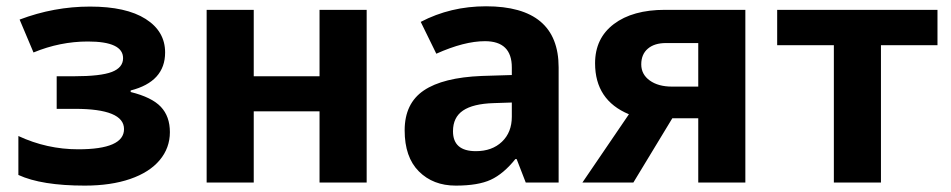

<svg xmlns="http://www.w3.org/2000/svg" viewBox="-20 -577 3007 607"><path d="M227.1 -105Q372.1 -105 372.1 -168.9Q372.1 -232.9 216.8 -232.9H159.2V-335.9H213.9Q298.3 -335.9 333.7 -349.6Q369.1 -363.3 369.1 -393.1Q369.1 -445.8 257.8 -445.8Q169.9 -445.8 85.9 -411.1L42 -515.1Q150.4 -556.2 264.6 -556.2Q378.9 -556.2 440.4 -517.1Q502 -478 502 -411.1Q502 -318.8 393.1 -291V-286.1Q460 -269.5 488.5 -239.3Q517.1 -209 517.1 -159.2Q517.1 -109.4 484.9 -70.8Q452.6 -32.2 391.6 -11.2Q330.6 9.8 248 9.8Q111.3 9.8 38.1 -23.9V-147Q128.4 -105 227.1 -105Z M782.2 -545.9V-335.9H990.2V-545.9H1139.2V0H990.2V-225.1H782.2V0H633.3V-545.9Z M1412.1 -162.1Q1412.1 -99.1 1484.4 -99.1Q1535.6 -99.1 1566.9 -128.9Q1598.1 -158.7 1598.1 -208V-252.9L1540.5 -251Q1475.6 -249 1443.8 -227.5Q1412.1 -206.1 1412.1 -162.1ZM1420.9 9.8Q1349.1 9.8 1304.2 -35.2Q1259.3 -80.1 1259.3 -165Q1259.3 -250 1319.8 -291Q1380.4 -332 1503.4 -336.9L1598.1 -339.8V-363.8Q1598.1 -446.8 1513.2 -446.8Q1447.8 -446.8 1359.4 -407.2L1310.1 -507.8Q1404.3 -557.1 1516.6 -557.1Q1746.1 -557.1 1746.1 -363.8V0H1642.1L1613.3 -74.2H1609.4Q1571.8 -27.3 1531.7 -8.8Q1491.7 9.8 1420.9 9.8Z M2104.5 -303.2H2187.5V-440.9H2085.4Q2048.8 -440.9 2028.1 -423.1Q2007.3 -405.3 2007.3 -373.5Q2007.3 -341.8 2034.2 -322.5Q2061 -303.2 2104.5 -303.2ZM1861.3 -377Q1861.3 -456.1 1920.7 -501Q1980 -545.9 2082.5 -545.9H2336.4V0H2187.5V-203.1H2105.5L1982.4 0H1821.3L1968.3 -215.8Q1861.3 -260.3 1861.3 -377Z M2943.8 -545.9V-434.1H2765.1V0H2616.2V-434.1H2437V-545.9Z"/></svg>

Font: OpenSans-Bold
Style: Bold
Weight: 700
Foundry: Ascender Corporation
Version: Version 1.10